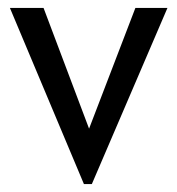

<svg xmlns="http://www.w3.org/2000/svg" viewBox="-20 -457 448 485"><path d="M403 -437H322L205 -132L90 -437H5L192 8H212Z"/></svg>

Font: linja pona
Style: Regular
Weight: 400
Foundry: jan Same & David A Roberts
Version: Version 4.9